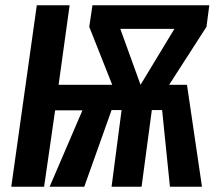

<svg xmlns="http://www.w3.org/2000/svg" viewBox="-20 -711 831 731"><path d="M776.9 -690.9 766.1 -608.9 624 -388.2H691.9L749 0H627L597.2 -292H558.1L519 0H404.8L442.9 -292H404.8L300.8 0H168.9L293.9 -291H189.9L147.9 0H22.9L120.1 -690.9H245.1L203.1 -388.2H407.2L319.8 -608.9L332 -690.9ZM438 -601.1 515.1 -388.2 644 -601.1Z"/></svg>

Font: Fira Sans Compressed Medium
Style: Italic
Weight: 500
Width: 3
Italic angle: -8°
Designer: Carrois Corporate & Edenspiekermann AG
Foundry: Carrois Corporate GbR & Edenspiekermann AG
Version: Version 4.203;PS 004.203;hotconv 1.0.88;makeotf.lib2.5.64775